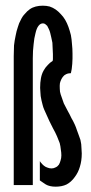

<svg xmlns="http://www.w3.org/2000/svg" viewBox="-20 -664 327 689"><path d="M273.4 -113.3Q273.4 -121.1 272.5 -129.9Q271.5 -137.7 271.5 -146.5Q270.5 -153.3 268.6 -162.1Q265.6 -169.9 262.7 -178.7Q259.8 -187.5 255.9 -197.3Q252.9 -207 248 -217.8Q243.2 -228.5 236.3 -240.2Q230.5 -252.9 222.7 -266.6Q222.7 -266.6 222.7 -266.6Q222.7 -266.6 222.7 -266.6Q214.8 -281.2 209 -293Q204.1 -305.7 201.2 -315.4Q197.3 -325.2 195.3 -335Q194.3 -344.7 194.3 -356.4Q194.3 -356.4 194.3 -356.4Q194.3 -356.4 194.3 -356.4Q194.3 -366.2 197.3 -373Q200.2 -380.9 205.1 -387.7Q210 -394.5 216.8 -397.5Q224.6 -401.4 234.4 -401.4Q234.4 -401.4 234.4 -401.4Q234.4 -401.4 234.4 -401.4Q235.4 -408.2 237.3 -416Q238.3 -424.8 239.3 -434.6Q240.2 -444.3 240.2 -454.1Q240.2 -463.9 240.2 -471.7Q240.2 -471.7 240.2 -471.7Q240.2 -471.7 240.2 -471.7Q240.2 -489.3 238.3 -505.9Q237.3 -522.5 234.4 -538.1Q230.5 -553.7 225.6 -567.4Q220.7 -581.1 213.9 -592.8Q207 -604.5 198.2 -613.3Q189.5 -623 179.7 -629.9Q169.9 -636.7 158.2 -640.6Q146.5 -643.6 133.8 -643.6Q133.8 -643.6 133.8 -643.6Q133.8 -643.6 133.8 -643.6Q120.1 -643.6 108.4 -640.6Q96.7 -637.7 86.9 -630.9Q77.1 -624 69.3 -614.3Q60.5 -605.5 54.7 -592.8Q47.9 -581.1 43.9 -566.4Q39.1 -552.7 36.1 -536.1Q32.2 -518.6 30.3 -501Q29.3 -482.4 29.3 -462.9Q29.3 -462.9 29.3 -451.2Q29.3 -438.5 29.3 -418Q29.3 -379.9 29.3 -318.4Q29.3 -257.8 29.3 -197.3Q29.3 -119.1 29.3 -59.6Q29.3 0 29.3 0Q29.3 0 63.5 0Q97.7 0 97.7 0Q97.7 0 97.7 -58.6Q97.7 -117.2 97.7 -193.4Q97.7 -225.6 97.7 -258.8Q97.7 -292 97.7 -322.3Q97.7 -377.9 97.7 -417Q97.7 -455.1 97.7 -455.1Q97.7 -455.1 97.7 -455.1Q97.7 -455.1 97.7 -455.1Q97.7 -482.4 100.6 -504.9Q102.5 -527.3 107.4 -544.9Q111.3 -562.5 118.2 -571.3Q125 -580.1 133.8 -580.1Q133.8 -580.1 133.8 -580.1Q133.8 -580.1 133.8 -580.1Q137.7 -580.1 141.6 -578.1Q145.5 -575.2 149.4 -571.3Q152.3 -565.4 155.3 -559.6Q158.2 -553.7 160.2 -545.9Q162.1 -538.1 164.1 -529.3Q166 -520.5 168 -510.7Q168.9 -501 168.9 -491.2Q169.9 -480.5 169.9 -469.7Q169.9 -469.7 169.9 -469.7Q169.9 -469.7 169.9 -469.7Q169.9 -466.8 169.9 -463.9Q169.9 -460.9 169.9 -458Q169.9 -454.1 169.9 -451.2Q169.9 -448.2 168.9 -445.3Q168.9 -445.3 168.9 -445.3Q168.9 -445.3 168.9 -445.3Q159.2 -439.5 151.4 -430.7Q142.6 -421.9 136.7 -411.1Q129.9 -399.4 127 -383.8Q124 -368.2 124 -348.6Q124 -348.6 124 -348.6Q124 -348.6 124 -348.6Q124 -340.8 125 -333Q125 -326.2 126 -319.3Q127 -311.5 128.9 -303.7Q130.9 -295.9 132.8 -288.1Q134.8 -279.3 138.7 -270.5Q142.6 -260.7 147.5 -251Q151.4 -241.2 157.2 -229.5Q163.1 -217.8 169.9 -204.1Q169.9 -204.1 169.9 -204.1Q169.9 -204.1 169.9 -204.1Q178.7 -188.5 184.6 -174.8Q190.4 -161.1 194.3 -150.4Q197.3 -138.7 198.2 -127.9Q200.2 -116.2 200.2 -106.4Q200.2 -106.4 200.2 -106.4Q200.2 -106.4 200.2 -106.4Q200.2 -96.7 197.3 -87.9Q195.3 -80.1 191.4 -73.2Q186.5 -66.4 179.7 -63.5Q172.9 -59.6 165 -59.6Q165 -59.6 165 -59.6Q165 -59.6 165 -59.6Q157.2 -59.6 150.4 -62.5Q143.6 -64.5 137.7 -69.3Q132.8 -73.2 128.9 -78.1Q125 -82 123 -85.9Q123 -85.9 123 -51.8Q123 -16.6 123 -16.6Q123 -16.6 123 -16.6Q123 -16.6 123 -16.6Q127 -13.7 132.8 -9.8Q138.7 -5.9 144.5 -2Q151.4 2 160.2 3.9Q168.9 5.9 179.7 5.9Q179.7 5.9 179.7 5.9Q179.7 5.9 179.7 5.9Q202.1 5.9 218.8 -2Q235.4 -10.7 248 -28.3Q260.7 -44.9 266.6 -65.4Q273.4 -86.9 273.4 -113.3Q273.4 -113.3 273.4 -113.3Q273.4 -113.3 273.4 -113.3Z"/></svg>

Font: AgendaMediumCondGoodkids
Style: AgendaMediumCondGoodkids
Weight: 500
Designer: ""
Version: ""